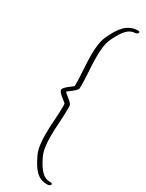

<svg xmlns="http://www.w3.org/2000/svg" viewBox="-229 -813 714 942"><g transform="rotate(30 127.5 -342.5)"><path d="M240.2 96.2C247.1 95.7 255.4 91.3 255.4 85.4C255.4 81.1 250.5 78.1 244.1 78.6H240.7C206.1 78.6 179.2 50.8 150.4 -9.8C136.7 -39.1 132.8 -76.7 132.8 -117.2C132.8 -168.9 139.2 -226.1 139.2 -275.4C139.2 -281.7 138.7 -287.6 138.7 -293.5C138.2 -309.6 93.8 -335.4 89.4 -344.2C94.2 -351.1 138.2 -376.5 138.7 -392.6C138.7 -397.9 139.2 -403.3 139.2 -408.7C139.2 -458.5 132.8 -515.1 132.8 -566.9C132.8 -607.4 136.2 -644.5 150.4 -673.8C180.7 -737.3 205.6 -762.7 239.3 -763.2C247.5 -763.2 254.9 -770 254.9 -775.1C254.9 -778.2 252.1 -780.8 245.1 -780.8C185.1 -779.8 153.8 -735.4 125 -675.3C109.9 -643.1 105.5 -604 105.5 -563C105.5 -509.8 112.3 -453.6 112.3 -403.8V-389.2C108.4 -383.8 63 -356.9 63 -340.3C63 -323.2 109.9 -295.4 112.3 -288.6C112.3 -283.2 112.8 -277.3 112.8 -271.5C112.8 -223.1 106 -167 106 -113.8C106 -71.8 109.9 -32.2 125 -1C153.3 57.6 180.2 96.2 233.4 96.2Z"/></g></svg>

Font: WireWyrm
Style: Light
Weight: 200
Version: Version 001.000